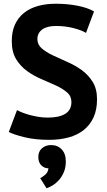

<svg xmlns="http://www.w3.org/2000/svg" viewBox="-20 -734 570 1027"><path d="M362 -188Q362 -220 338.5 -240Q315 -260 279.5 -276.5Q244 -293 202.5 -310.5Q161 -328 125.5 -353.5Q90 -379 66.5 -417Q43 -455 43 -514Q43 -565 60 -602.5Q77 -640 108.5 -665Q140 -690 183 -702Q226 -714 279 -714Q340 -714 394 -703.5Q448 -693 483 -673L440 -558Q418 -572 374 -583.5Q330 -595 279 -595Q231 -595 205.5 -576Q180 -557 180 -525Q180 -495 203.5 -475Q227 -455 262.5 -438Q298 -421 339.5 -403Q381 -385 416.5 -359.5Q452 -334 475.5 -296.5Q499 -259 499 -203Q499 -147 480.5 -106.5Q462 -66 428.5 -39Q395 -12 347.5 1Q300 14 243 14Q168 14 111 0Q54 -14 27 -28L71 -145Q82 -139 99.5 -132Q117 -125 139 -119Q161 -113 185.5 -109Q210 -105 236 -105Q297 -105 329.5 -125.5Q362 -146 362 -188ZM185 105Q185 76 204.5 59Q224 42 253 42Q288 42 310 65Q332 88 332 130Q332 163 321 188Q310 213 294 230.5Q278 248 260 258.5Q242 269 229 273L195 219Q209 212 223 199.5Q237 187 239 166Q219 167 202 151.5Q185 136 185 105Z"/></svg>

Font: PTSans
Style: Bold
Weight: 700
Designer: A.Korolkova, O.Umpeleva, V.Yefimov
Foundry: ParaType Ltd
Version: Version 2.003W OFL